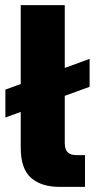

<svg xmlns="http://www.w3.org/2000/svg" viewBox="-20 -730 383 750"><path d="M213 0Q141 0 101 -35.5Q61 -71 61 -153V-710H233V-172Q233 -146 244.5 -135Q256 -124 279 -124H312V0ZM1 -271V-380L330 -500V-391Z"/></svg>

Font: Geist ExtBd
Style: Regular
Weight: 400
Designer: Basement.studio, Andrés Briganti, Mateo Zaragoza
Foundry: Basement.studio, Vercel, Andrés Briganti, Guido Ferreyra, Mateo Zaragoza
Version: Version 1.401